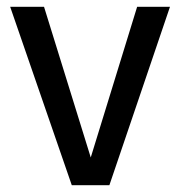

<svg xmlns="http://www.w3.org/2000/svg" viewBox="-20 -547 532 567"><path d="M303 0H192L10 -527H110L248 -82L385 -527H482Z"/></svg>

Font: Trujillo
Style: Regular
Weight: 400
Designer: Fira Sans original fonts by bBox Type GmbH, Carrois Corporate GbR, & Edenspiekermann AG / Changes by Cristiano Sobral
Foundry: Fira Sans original fonts by bBox Type GmbH, Carrois Corporate GbR, & Edenspiekermann AG / Changes by Cristiano Sobral
Version: Version 4.301;October 17, 2021;FontCreator 14.0.0.2814 64-bi